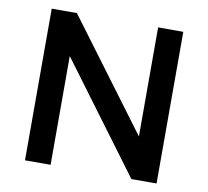

<svg xmlns="http://www.w3.org/2000/svg" viewBox="-78 -787 948 873"><g transform="rotate(10 396.0 -350.0)"><path d="M91.8 0V-700.2H208L583 -196.8V-700.2H699.2V0H583L210 -502V0Z"/></g></svg>

Font: TruenoRg
Style: Book
Weight: 400
Designer: Julieta Ulanovsky
Foundry: Julieta Ulanovsky
Version: Version 3.001b